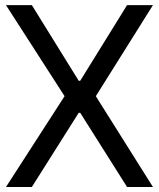

<svg xmlns="http://www.w3.org/2000/svg" viewBox="-20 -748 635 768"><path d="M107.4 -727.5 294.9 -424.8H300.8L488.3 -727.5H591.8L363.3 -363.3L591.8 0H488.3L300.8 -296.9H294.9L107.4 0H3.9L238.3 -363.3L3.9 -727.5Z"/></svg>

Font: Inter Tight
Style: Regular
Weight: 400
Designer: Rasmus Andersson
Foundry: rsms
Version: Version 3.002